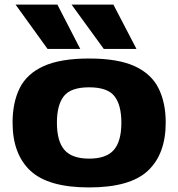

<svg xmlns="http://www.w3.org/2000/svg" viewBox="-20 -810 779 840"><path d="M35 -274Q35 -361 66 -424Q97 -487 170.5 -520.5Q244 -554 370 -554Q496 -554 569 -520.5Q642 -487 673.5 -424Q705 -361 705 -274Q705 -136 627 -63Q549 10 370 10Q191 10 113 -63Q35 -136 35 -274ZM229 -273Q229 -192 262 -154Q295 -116 370 -116Q445 -116 478 -154Q511 -192 511 -273Q511 -351 480.5 -389.5Q450 -428 370 -428Q290 -428 259.5 -389.5Q229 -351 229 -273ZM188 -596 48 -790H231L331 -596ZM434 -596 293 -790H476L577 -596Z"/></svg>

Font: Georama Extended
Style: Bold
Weight: 700
Width: 7
Designer: Jean-Baptiste Levee
Foundry: Production Type
Version: Version 1.000